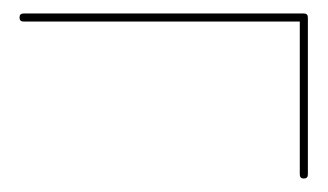

<svg xmlns="http://www.w3.org/2000/svg" viewBox="-20 -511 487 285"><path d="M431 -246Q425 -246 425 -252V-479H15Q9 -479 9 -485Q9 -491 15 -491H431Q437 -491 437 -485V-252Q437 -246 431 -246Z"/></svg>

Font: Moirai One
Style: Regular
Weight: 400
Designer: Jiyeon Park
Foundry: JAMO
Version: Version 1.000; ttfautohint (v1.8.4.7-5d5b);gftools[0.9.29]